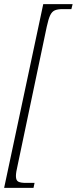

<svg xmlns="http://www.w3.org/2000/svg" viewBox="-35 -780 371 928"><path d="M-15 128 174 -760H316L310 -736H268Q244 -736 230 -730Q216 -724 207.5 -706Q199 -688 191 -651L50 20Q42 53 42 71Q42 92 53.5 98Q65 104 90 104H132L127 128Z"/></svg>

Font: Noto Serif Tamil ExtraCondensed ExtraLight
Style: Italic
Weight: 200
Width: 2
Italic angle: -12°
Designer: Indian Type Foundry, Tom Grace, and the Monotype Design Team
Foundry: Monotype Imaging Inc.
Version: Version 2.003; ttfautohint (v1.8.4.7-5d5b)